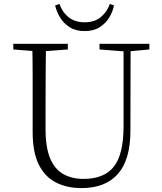

<svg xmlns="http://www.w3.org/2000/svg" viewBox="-20 -947 828 982"><path d="M262 -919 284 -927Q299 -884 331.5 -858.5Q364 -833 413 -833Q463 -833 494.5 -858.5Q526 -884 542 -927L563 -919Q557 -888 539 -858Q521 -828 490 -808Q459 -788 413 -788Q367 -788 336 -808Q305 -828 287 -858Q269 -888 262 -919ZM397 15Q322 15 265.5 -14Q209 -43 178 -106Q147 -169 147 -271V-387Q147 -472 147 -556Q147 -640 145 -723H215Q214 -641 213.5 -557Q213 -473 213 -387V-286Q213 -193 236.5 -137Q260 -81 304 -56.5Q348 -32 407 -32Q513 -32 562.5 -95Q612 -158 612 -303V-723H648L647 -278Q647 -130 583 -57.5Q519 15 397 15ZM48 -694V-723H327V-694L194 -684H175ZM489 -694V-723H744V-694L636 -684H618Z"/></svg>

Font: Early Summer Mincho VF
Style: Regular
Weight: 250
Designer: GuiWonder
Version: Version 1.002